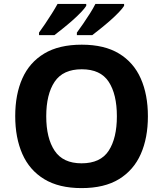

<svg xmlns="http://www.w3.org/2000/svg" viewBox="-20 -954 836 984"><path d="M738 -358Q738 -247 701.5 -164.5Q665 -82 590 -36Q515 10 398 10Q282 10 206.5 -36Q131 -82 94.5 -165Q58 -248 58 -359Q58 -470 94.5 -552Q131 -634 206.5 -679.5Q282 -725 399 -725Q515 -725 590 -679.5Q665 -634 701.5 -551.5Q738 -469 738 -358ZM217 -358Q217 -246 260 -181.5Q303 -117 398 -117Q495 -117 537 -181.5Q579 -246 579 -358Q579 -471 537 -535Q495 -599 399 -599Q303 -599 260 -535Q217 -471 217 -358ZM616 -924Q608 -911 589 -891Q570 -871 545 -849Q520 -827 495.5 -807.5Q471 -788 453 -774H374V-787Q388 -806 406 -832Q424 -858 441 -885Q458 -912 469 -934H616ZM422 -924Q414 -911 395 -891Q376 -871 351 -849Q326 -827 301.5 -807.5Q277 -788 259 -774H180V-787Q194 -806 211.5 -832Q229 -858 246 -885Q263 -912 275 -934H422Z"/></svg>

Font: Noto Sans Gujarati UI
Style: Bold
Weight: 700
Designer: Jelle Bosma - Monotype Design Team, Universal Thirst
Foundry: Monotype Imaging Inc.
Version: Version 2.106; ttfautohint (v1.8.4.7-5d5b)